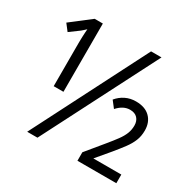

<svg xmlns="http://www.w3.org/2000/svg" viewBox="-156 -878 1052 1042"><g transform="rotate(30 369.5 -357.0)"><path d="M139.2 0 503.4 -713.9H568.8L203.6 0ZM140.1 -286.1V-553.7Q140.1 -564.9 140.4 -576.4Q140.6 -587.9 141.1 -599.4Q141.6 -610.8 142.3 -622.3Q143.1 -633.8 144 -645Q135.7 -637.2 129.2 -631.6Q122.6 -626 117.7 -621.6L58.6 -578.1L26.9 -619.1L149.9 -713.9H201.2V-286.1ZM454.1 0V-53.2L542.5 -160.6Q570.3 -194.3 589.1 -220Q607.9 -245.6 617.2 -269.3Q626.5 -293 626.5 -319.8Q626.5 -348.1 610.4 -365.5Q594.2 -382.8 564 -382.8Q543 -382.8 523.7 -373Q504.4 -363.3 485.4 -342.3L453.6 -383.3Q475.1 -409.2 504.4 -423.6Q533.7 -438 568.8 -438Q626.5 -438 657.7 -407Q689 -376 689 -324.7Q689 -289.1 677.2 -260.3Q665.5 -231.4 644 -202.6Q622.6 -173.8 592.8 -137.7L522.5 -54.2H697.8V0Z"/></g></svg>

Font: Open Sans Condensed
Style: Regular
Weight: 400
Width: 3
Designer: Monotype Design Team
Foundry: Monotype Imaging Inc.
Version: Version 3.000